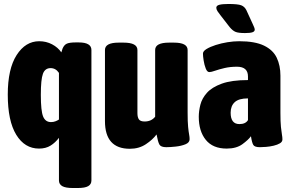

<svg xmlns="http://www.w3.org/2000/svg" viewBox="-20 -738 1462 964"><path d="M346 206Q309 206 292.5 196.5Q276 187 276 168V-46Q258 -22 234 -7Q210 8 176 8Q104 8 61.5 -61.5Q19 -131 19 -263Q19 -392 63.5 -461.5Q108 -531 177 -531Q212 -531 241.5 -515.5Q271 -500 288 -475Q292 -489 294 -494Q302 -513 316 -519Q330 -525 360 -525H375Q439 -525 439 -487V168Q439 187 423 196.5Q407 206 370 206ZM236 -125Q248 -125 258.5 -129Q269 -133 276 -138V-372Q260 -396 234 -396Q206 -396 195.5 -367.5Q185 -339 185 -262Q185 -181 196.5 -153Q208 -125 236 -125Z M632 9Q507 9 507 -130V-487Q507 -524 576 -524H600Q670 -524 670 -487V-170Q670 -149 677.5 -138.5Q685 -128 706 -128Q740 -128 759 -152V-487Q759 -524 829 -524H853Q922 -524 922 -487V-173Q922 -126 924.5 -101Q927 -76 929.5 -63Q932 -50 932 -39Q932 -22 911 -13.5Q890 -5 862 -2Q834 1 815 1Q788 1 780.5 -12Q773 -25 766 -63Q747 -37 712.5 -14Q678 9 632 9Z M1118 8Q1049 8 1013.5 -35.5Q978 -79 978 -152Q978 -180 986 -212Q994 -244 1019 -272Q1044 -300 1093.5 -318Q1143 -336 1225 -336V-354Q1225 -403 1170 -403Q1136 -403 1108 -396.5Q1080 -390 1060 -383Q1040 -376 1031 -376Q1020 -376 1013 -394Q1006 -412 1002.5 -434Q999 -456 999 -469Q999 -481 1017 -492Q1035 -503 1063 -512Q1091 -521 1122 -526Q1153 -531 1181 -531Q1260 -531 1305.5 -509Q1351 -487 1369.5 -448Q1388 -409 1388 -358V-172Q1388 -126 1390.5 -101Q1393 -76 1395.5 -62.5Q1398 -49 1398 -38Q1398 -26 1385.5 -18.5Q1373 -11 1354 -6.5Q1335 -2 1316 -0.5Q1297 1 1285 1Q1259 1 1252 -10Q1245 -21 1240 -54Q1227 -36 1197 -14Q1167 8 1118 8ZM1182 -115Q1213 -115 1225 -135V-244Q1179 -244 1158.5 -225Q1138 -206 1138 -172Q1138 -115 1182 -115ZM1210 -572Q1177 -572 1162.5 -578Q1148 -584 1133 -602L1088 -660Q1079 -671 1072.5 -681Q1066 -691 1066 -699Q1066 -710 1081.5 -714Q1097 -718 1127 -718Q1174 -718 1191 -711.5Q1208 -705 1217 -687L1250 -615Q1259 -597 1259 -589Q1259 -580 1247.5 -576Q1236 -572 1210 -572Z"/></svg>

Font: Asap Condensed ExtraBold
Style: Regular
Weight: 800
Width: 3
Designer: Pablo Cosgaya
Foundry: Omnibus-Type
Version: Version 3.001; ttfautohint (v1.8.4.7-5d5b)